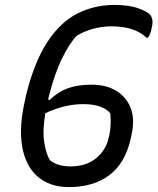

<svg xmlns="http://www.w3.org/2000/svg" viewBox="-20 -740 640 780"><path d="M445 -720Q505 -720 542.5 -706Q580 -692 589 -681Q597 -672 599 -659Q601 -646 596 -625Q591 -600 581 -587H575Q527 -633 433 -633Q392 -633 354.5 -622Q317 -611 291 -594Q263 -565 232.5 -503.5Q202 -442 178 -347L176 -337Q176 -336 175 -335L182 -334Q214 -366 254.5 -381Q295 -396 353 -396Q411 -396 452.5 -371Q494 -346 511.5 -299.5Q529 -253 513 -186L510 -173Q488 -76 423.5 -28Q359 20 260 20Q182 20 133 -22.5Q84 -65 70 -145Q56 -225 83 -339L85 -350Q118 -485 170.5 -566.5Q223 -648 292.5 -684Q362 -720 445 -720ZM184 -88Q216 -64 266 -64Q331 -64 371.5 -98Q412 -132 422 -183L424 -190Q429 -215 429.5 -238Q430 -261 428 -280Q414 -297 386.5 -307Q359 -317 319 -317Q242 -317 164 -280Q152 -208 160 -159.5Q168 -111 184 -88Z"/></svg>

Font: Recursive Mn Csl St
Style: Italic
Weight: 400
Italic angle: -15°
Monospace: yes
Version: Version 1.079;hotconv 1.0.112;makeotfexe 2.5.65598; ttfautoh